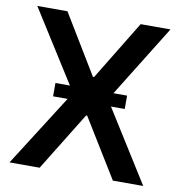

<svg xmlns="http://www.w3.org/2000/svg" viewBox="-81 -803 827 879"><g transform="rotate(10 332.0 -364.0)"><path d="M162.1 -727.5 329.1 -452.1H334.5L502.4 -727.5H641.1L415 -362.8L642.6 0H501.5L334 -272.5H329.1L161.1 0H21L252 -363.3L22 -727.5ZM165 -332.5V-394.5H498V-332.5Z"/></g></svg>

Font: Inter Cardless Tabular Medium
Style: Regular
Weight: 500
Designer: Rasmus Andersson
Foundry: rsms
Version: Version 4.000;git-4fc901f